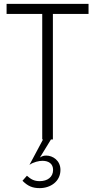

<svg xmlns="http://www.w3.org/2000/svg" viewBox="-20 -720 491 991"><path d="M14 -648H198V0H202L132 131C153 116 182 110 199 110C231 110 254 125 254 157C254 194 225 215 185 215C157 215 140 206 119 187L96 213C124 241 148 251 185 251C240 251 292 217 292 157C292 108 252 83 219 83C204 83 198 86 186 93L243 0H253V-648H437V-700H14Z"/></svg>

Font: Jost Light
Style: Regular
Weight: 300
Version: Version 3.710